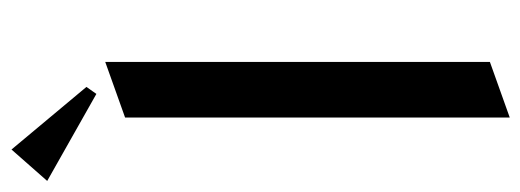

<svg xmlns="http://www.w3.org/2000/svg" viewBox="-342 -612 946 349"><g transform="rotate(-90 131.5 -438.0)"><path d="M192.9 -21 91.8 15.1V-684.1L192.9 -720.2ZM-23.4 -825.7 33.7 -890.6 147.5 -754.4 134.8 -736.3Z"/></g></svg>

Font: Redressed
Style: Regular
Weight: 400
Designer: Astigmatic (AOETI)
Foundry: Astigmatic (AOETI)
Version: Version 1.001